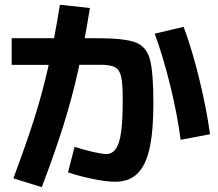

<svg xmlns="http://www.w3.org/2000/svg" viewBox="-20 -773 904 798"><path d="M262.5 -56.7 290.1 -162.7Q328.9 -150 366.3 -141.6Q403.7 -133.2 421.5 -132.6Q446.6 -133.2 461.6 -154.6Q476.6 -175.9 483.4 -224.5Q490.1 -273 490.1 -359.7Q490.1 -424.5 483.7 -453.7Q477.3 -482.9 458.5 -493.3Q439.7 -503.8 397.4 -503.8L28.5 -503.3V-614.1H384.5Q496.8 -614.1 542.6 -597.1Q588.3 -580 602.9 -527Q617.5 -474 617.5 -343.5Q617.5 -227.4 601.6 -156.1Q585.6 -84.8 550.8 -51.2Q516.1 -17.6 458.7 -17.6Q424.1 -17.6 368.4 -28.7Q312.8 -39.9 262.5 -56.7ZM229 -753.3 353.7 -739.6Q329.8 -591.6 304.5 -478.5Q279.2 -365.4 243.9 -252.8Q208.6 -140.3 153.7 5L35.6 -31.8Q90.5 -179.2 123 -281.7Q155.4 -384.2 179.5 -490.5Q203.5 -596.9 229 -753.3ZM623 -633 743.2 -661.6Q778.7 -566.1 808.4 -444.3Q838.2 -322.5 852.9 -215.2L730.7 -191.9Q718 -293 687.8 -416.5Q657.5 -539.9 623 -633Z"/></svg>

Font: Pretendard GOV Variable
Style: Regular
Weight: 400
Designer: Base glyphs from Inter by Rasmus Andersson; Hangul glyphs from Noto Sans CJK(Source Han Sans) by Jang Soo-young and Kang
Foundry: Kil Hyung-jin
Version: Version 1.307;Glyphs 3.2 (3192)